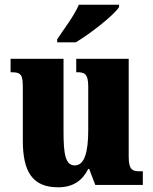

<svg xmlns="http://www.w3.org/2000/svg" viewBox="-20 -786 651 816"><path d="M223 -619V-606H302C364 -643 464 -721 486 -756V-766H315C297 -721 249 -659 223 -619ZM227 10C290 10 330 -18 355 -68H359L385 0H587V-58H576C546 -58 527 -61 527 -119V-536H304V-479H307C338 -479 355 -474 355 -418V-232C355 -140 339 -83 298 -83C258 -83 250 -131 250 -226V-536H25V-479H29C74 -479 77 -464 77 -407V-188C77 -55 119 10 227 10Z"/></svg>

Font: Noto Serif Myanmar Condensed Black
Style: Regular
Weight: 900
Width: 3
Designer: Ben Mitchell and the Monotype Design Team
Foundry: Monotype Imaging Inc.
Version: Version 2.106